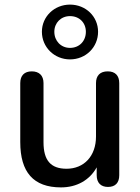

<svg xmlns="http://www.w3.org/2000/svg" viewBox="-20 -805 609 834"><path d="M284 -547C353 -547 406 -600 406 -667C406 -733 353 -785 284 -785C216 -785 162 -733 162 -667C162 -600 216 -547 284 -547ZM284 -597C245 -597 216 -627 216 -667C216 -706 245 -735 284 -735C325 -735 353 -706 353 -667C353 -627 325 -597 284 -597ZM245 9C313 9 369 -22 400 -78V-44C400 -11 418 7 449 7C481 7 498 -11 498 -44V-444C498 -477 480 -495 448 -495C415 -495 397 -477 397 -444V-212C397 -127 345 -72 269 -72C200 -72 169 -109 169 -187V-444C169 -477 150 -495 118 -495C86 -495 68 -477 68 -444V-188C68 -57 125 9 245 9Z"/></svg>

Font: Nunito SemiBold
Style: Regular
Weight: 600
Designer: Vernon Adams
Foundry: Vernon Adams
Version: Version 3.602